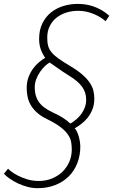

<svg xmlns="http://www.w3.org/2000/svg" viewBox="-21 -731 583 990"><path d="M465.3 -223.1Q465.3 -191.4 455.6 -167Q445.8 -142.6 430.9 -124Q416 -105.5 398.2 -92Q380.4 -78.6 364.3 -69.3Q371.1 -62.5 376.5 -50.8Q381.8 -39.1 385.5 -25.6Q389.2 -12.2 391.1 1Q393.1 14.2 393.1 23.9Q393.1 70.8 377.7 110.4Q362.3 149.9 333.5 178.5Q304.7 207 263.9 223.1Q223.1 239.3 172.9 239.3Q146 239.3 120.6 232.4Q95.2 225.6 72.5 215.1Q49.8 204.6 31 191.4Q12.2 178.2 -1 165.5L20.5 138.7Q23.4 142.6 36.9 153.1Q50.3 163.6 71.5 174.6Q92.8 185.5 120.1 193.8Q147.5 202.1 178.7 202.1Q215.3 202.1 246.3 189.7Q277.3 177.2 300.3 155.3Q323.2 133.3 336.2 103.5Q349.1 73.7 349.1 39.6Q349.1 19.5 345.7 0.7Q342.3 -18.1 329.3 -37.1Q316.4 -56.2 291 -75.7Q265.6 -95.2 221.7 -116.7Q191.4 -131.3 171.1 -149.2Q150.9 -167 138.7 -187.3Q126.5 -207.5 121.6 -230.2Q116.7 -252.9 116.7 -277.3Q116.7 -309.1 126.5 -334.2Q136.2 -359.4 150.6 -378.7Q165 -397.9 181.6 -411.4Q198.2 -424.8 211.9 -433.1Q197.3 -453.6 189 -477.3Q180.7 -501 180.7 -530.3Q180.7 -575.2 196.8 -608.9Q212.9 -642.6 240.2 -665.3Q267.6 -688 304 -699.5Q340.3 -710.9 380.9 -710.9Q395.5 -710.9 414.3 -708.7Q433.1 -706.5 454.3 -700Q475.6 -693.4 498.3 -681.2Q521 -668.9 542.5 -649.4L523.4 -621.6Q513.2 -630.9 498.3 -640.4Q483.4 -649.9 465.3 -657.7Q447.3 -665.5 426.5 -670.4Q405.8 -675.3 383.3 -675.3Q349.1 -675.3 319.8 -665.8Q290.5 -656.2 269 -638.7Q247.6 -621.1 235.4 -596.2Q223.1 -571.3 222.7 -540.5Q222.2 -514.6 226.8 -496.3Q231.4 -478 244.4 -461.9Q257.3 -445.8 280.5 -429.2Q303.7 -412.6 340.8 -390.6Q380.9 -366.7 405.5 -344.7Q430.2 -322.8 443.4 -302Q456.5 -281.2 460.9 -261.7Q465.3 -242.2 465.3 -223.1ZM338.9 -338.4Q317.9 -351.6 304.7 -360.4Q291.5 -369.1 280.8 -376.7Q270 -384.3 259.8 -391.6Q249.5 -398.9 234.9 -408.7Q224.1 -402.8 210.9 -390.4Q197.8 -377.9 186 -361.1Q174.3 -344.2 166.3 -323.7Q158.2 -303.2 158.2 -281.2Q158.2 -256.3 164.1 -237.1Q169.9 -217.8 181.6 -202.1Q193.4 -186.5 211.2 -174.1Q229 -161.6 252.9 -150.4Q280.8 -137.7 302.2 -124.3Q323.7 -110.8 341.8 -93.8Q357.9 -103 372.6 -115.7Q387.2 -128.4 398.7 -144Q410.2 -159.7 416.7 -178Q423.3 -196.3 423.3 -216.3Q423.3 -235.8 418.2 -252.2Q413.1 -268.6 402.6 -283.2Q392.1 -297.9 376.2 -311.5Q360.4 -325.2 338.9 -338.4Z"/></svg>

Font: Ufes Sans Thin
Style: Italic
Weight: 100
Designer: Ricardo Esteves & Thais Bronze
Foundry: ProDesignUfes - Ricardo Esteves, Thais Bronze
Version: Version 2.0